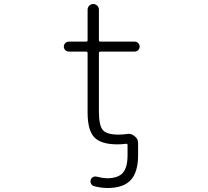

<svg xmlns="http://www.w3.org/2000/svg" viewBox="-20 -735 1040 962"><path d="M671.9 42Q671.9 127.9 634.8 167.5Q597.7 207 518.6 207Q485.4 207 450.2 197.3Q440.4 194.3 436 185.1Q431.6 175.8 434.6 166Q437.5 156.2 446.8 151.9Q456.1 147.5 465.8 150.4Q491.2 157.2 514.6 158.2Q571.3 158.2 595.2 131.3Q619.1 104.5 619.1 42V-7.8Q619.1 -15.6 612.3 -14.6Q589.8 -11.7 568.4 -11.7Q486.3 -11.7 452.6 -46.9Q418.9 -82 418.9 -171.9V-468.8Q418.9 -476.6 411.1 -476.6H325.2Q314.5 -476.6 307.1 -483.9Q299.8 -491.2 299.8 -501.5Q299.8 -511.7 307.1 -519Q314.5 -526.4 325.2 -526.4H411.1Q418.9 -526.4 418.9 -533.2V-686.5Q418.9 -698.2 427.2 -706.5Q435.5 -714.8 447.3 -714.8Q459 -714.8 467.3 -706.5Q475.6 -698.2 475.6 -686.5V-533.2Q475.6 -526.4 483.4 -526.4H655.3Q665 -526.4 672.4 -519Q679.7 -511.7 679.7 -501.5Q679.7 -491.2 672.4 -483.9Q665 -476.6 655.3 -476.6H483.4Q475.6 -476.6 475.6 -468.8V-177.7Q475.6 -105.5 495.6 -83Q515.6 -60.5 573.2 -60.5Q594.7 -60.5 616.2 -63.5Q620.1 -64.5 624 -64.5Q640.6 -64.5 654.3 -52.7Q671.9 -40 671.9 -18.6Z"/></svg>

Font: Rounded Mgen+ 1m light
Style: Regular
Weight: 200
Designer: [Source Han Sans]
Ryoko NISHIZUKA  (kana & ideographs); Paul D. Hunt (Latin, Greek & Cyrillic); Wenlong ZHANG  (bopomofo
Version: Version 1.059.20150602